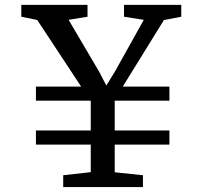

<svg xmlns="http://www.w3.org/2000/svg" viewBox="-20 -763 819 783"><path d="M311 -409.7 131.8 -681.6 66.9 -694.8V-743.2H336.9V-694.8L259.8 -682.1L384.8 -469.7L413.6 -414.1L448.7 -471.2L566.4 -682.1L485.8 -694.8V-743.2H719.2V-694.8L648.4 -681.2L480.5 -409.7H670.9V-352.5H447.8V-231H670.9V-173.3H447.8V-60.5L563 -48.3V0H237.8V-48.3L350.1 -61V-173.3H126.5V-231H350.1V-350.6L348.6 -352.5H126.5V-409.7Z"/></svg>

Font: Merriweather
Style: Regular
Weight: 400
Designer: Eben Sorkin
Foundry: Eben Sorkin
Version: Version 1.584; ttfautohint (v1.6)